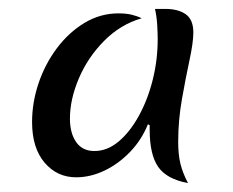

<svg xmlns="http://www.w3.org/2000/svg" viewBox="-20 -840 523 431"><path d="M312 -561Q298 -526 272 -499Q246 -472 214.5 -457Q183 -442 151 -442Q108 -442 80 -475Q52 -508 52 -566Q52 -610 66.5 -653Q81 -696 107.5 -731.5Q134 -767 169.5 -788.5Q205 -810 246 -810Q263 -810 275.5 -807Q288 -804 298 -799Q250 -785 213.5 -748Q177 -711 157 -664Q137 -617 137 -574Q137 -541 151 -521Q165 -501 192 -501Q221 -501 246.5 -522.5Q272 -544 292 -580.5Q312 -617 323 -661.5Q334 -706 334 -752Q334 -764 333 -782.5Q332 -801 328 -820H351Q380 -820 397 -808Q414 -796 414 -767Q414 -745 405.5 -705.5Q397 -666 388.5 -618Q380 -570 380 -522Q380 -493 385 -472.5Q390 -452 402 -429Q354 -438 335 -465.5Q316 -493 316 -549V-559Z"/></svg>

Font: Merienda Light
Style: Regular
Weight: 300
Designer: Eduardo Rodriguez Tunni
Foundry: Eduardo Rodriguez Tunni
Version: Version 2.001; ttfautohint (v1.8.4.7-5d5b)